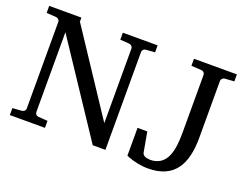

<svg xmlns="http://www.w3.org/2000/svg" viewBox="-107 -882 1420 1110"><g transform="rotate(20 603.0 -327.0)"><path d="M636 -624 692 -628V-671H478V-628L535 -624C546 -623 556 -613 556 -602V-143L223 -646V-671H25V-628L84 -624C96 -623 106 -614 106 -602V-69C106 -57 96 -48 84 -47L27 -43V0H243V-43L186 -47C174 -48 165 -57 165 -69V-560L537 0H615V-602C615 -614 624 -623 636 -624ZM874 -35C853 -35 831 -42 828 -61L806 -183H746V-12C747 -11 752 -9 760 -6C792 6 836 17 881 17C1045 17 1101 -89 1101 -252V-601C1101 -612 1111 -622 1122 -623L1180 -627V-670H916V-627L979 -623C991 -622 1000 -613 1000 -601V-245C1000 -134 982 -34 874 -34Z"/></g></svg>

Font: Veleka
Style: Regular
Weight: 400
Designer: Stefan Peev, Context Ltd, 2016; SIL International, 1997-2014.
Foundry: Stefan Peev, Context Ltd, 2016
Version: Version 1.000